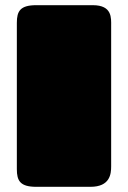

<svg xmlns="http://www.w3.org/2000/svg" viewBox="-20 -721 495 741"><path d="M45 -68C45 -23 58 0 120 0H329C405 0 409 -50 409 -79V-620C409 -651 414 -701 338 -701H120C58 -701 45 -678 45 -633Z"/></svg>

Font: Fascinate
Style: Regular
Weight: 900
Designer: Astigmatic (AOETI)
Foundry: Astigmatic (AOETI)
Version: Version 1.000